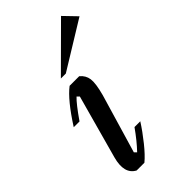

<svg xmlns="http://www.w3.org/2000/svg" viewBox="-214 -742 803 803"><g transform="rotate(-45 187.5 -340.5)"><path d="M164.6 -496.1H135.3L320.8 -680.7L374.5 -625ZM132.8 -62 142.6 -52.2Q175.3 -86.4 209.5 -134.8H243.7Q219.7 -97.2 188.7 -58.6Q157.7 -20 133.3 0H87.4Q39.1 -25.9 60.5 -104.5L138.2 -386.7L128.4 -396.5Q106.4 -376 63.5 -314H29.3Q92.3 -412.6 139.6 -448.7H196.3Q217.8 -431.2 221.4 -405.3Q225.1 -379.4 210 -323.2Z"/></g></svg>

Font: Happy Times at the IKOB Italic
Style: Regular
Weight: 400
Designer: Lucas Le Bihan
Foundry: Lucas Le Bihan
Version: Version 1.000;PS 1.0;hotconv 1.0.88;makeotf.lib2.5.647800